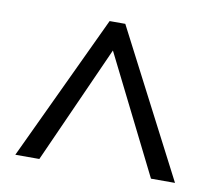

<svg xmlns="http://www.w3.org/2000/svg" viewBox="-58 -786 658 584"><g transform="rotate(10 271.0 -494.0)"><path d="M23.9 -269 235.8 -719.2H284.2L517.1 -269H442.9L261.2 -632.8L98.1 -269Z"/></g></svg>

Font: Zoram GWebM
Style: Regular
Weight: 400
Foundry: Ascender Corporation
Version: Version 1.000